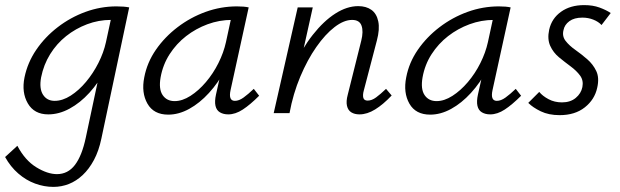

<svg xmlns="http://www.w3.org/2000/svg" viewBox="-69 -443 2428 752"><path d="M140 289Q104 289 68.5 276Q33 263 2.5 236.5Q-28 210 -49 172L-1 128Q29 185 73 212Q117 239 154 239Q197 239 224.5 203Q252 167 267 96L330 -200L384 -277Q371 -221 344 -170Q317 -119 281 -79.5Q245 -40 203.5 -17.5Q162 5 120 5Q65 5 40 -38Q15 -81 27 -140Q39 -198 73 -248Q107 -298 157 -336.5Q207 -375 266 -396.5Q325 -418 387 -418Q403 -418 415 -417Q427 -416 437 -414L328 100Q318 148 299 183.5Q280 219 255 242.5Q230 266 201 277.5Q172 289 140 289ZM145 -48Q176 -48 208 -68.5Q240 -89 268 -122.5Q296 -156 316.5 -196.5Q337 -237 346 -278L370 -389L402 -362Q392 -364 383.5 -364.5Q375 -365 365 -365Q317 -365 272 -348Q227 -331 190 -301.5Q153 -272 127.5 -231Q102 -190 92 -140Q84 -96 99.5 -72Q115 -48 145 -48Z M590 6Q533 6 508.5 -37Q484 -80 496 -140Q507 -198 541.5 -248Q576 -298 626.5 -336.5Q677 -375 736.5 -396.5Q796 -418 859 -418Q874 -418 885 -417Q896 -416 905 -414L834 -90Q825 -48 851 -48Q867 -48 885 -61Q903 -74 925 -95L946 -68Q911 -33 882 -14Q853 5 825 5Q806 5 792.5 -3Q779 -11 775 -28.5Q771 -46 777 -73L815 -243L852 -277Q840 -221 813 -170Q786 -119 749.5 -79Q713 -39 672 -16.5Q631 6 590 6ZM615 -47Q645 -47 677 -67.5Q709 -88 737.5 -121.5Q766 -155 786.5 -196Q807 -237 816 -278L840 -389L873 -362Q866 -364 857 -364.5Q848 -365 839 -365Q790 -365 744 -348Q698 -331 660 -301.5Q622 -272 595.5 -231Q569 -190 560 -140Q552 -94 568 -70.5Q584 -47 615 -47Z M1339 5Q1320 5 1307 -3Q1294 -11 1290 -28.5Q1286 -46 1293 -72L1346 -284Q1355 -320 1347 -342.5Q1339 -365 1310 -365Q1278 -365 1241.5 -337Q1205 -309 1170 -259Q1135 -209 1107 -142.5Q1079 -76 1065 0H1020Q1043 -97 1078 -174.5Q1113 -252 1156 -306.5Q1199 -361 1244.5 -390Q1290 -419 1334 -419Q1365 -419 1385.5 -404.5Q1406 -390 1412.5 -359.5Q1419 -329 1407 -284L1356 -89Q1351 -71 1354 -60Q1357 -49 1371 -49Q1387 -49 1404 -61.5Q1421 -74 1443 -95L1465 -69Q1432 -34 1400.5 -14.5Q1369 5 1339 5ZM1003 0 1097 -414H1156L1064 0Z M1616 6Q1559 6 1534.5 -37Q1510 -80 1522 -140Q1533 -198 1567.5 -248Q1602 -298 1652.5 -336.5Q1703 -375 1762.5 -396.5Q1822 -418 1885 -418Q1900 -418 1911 -417Q1922 -416 1931 -414L1860 -90Q1851 -48 1877 -48Q1893 -48 1911 -61Q1929 -74 1951 -95L1972 -68Q1937 -33 1908 -14Q1879 5 1851 5Q1832 5 1818.5 -3Q1805 -11 1801 -28.5Q1797 -46 1803 -73L1841 -243L1878 -277Q1866 -221 1839 -170Q1812 -119 1775.5 -79Q1739 -39 1698 -16.5Q1657 6 1616 6ZM1641 -47Q1671 -47 1703 -67.5Q1735 -88 1763.5 -121.5Q1792 -155 1812.5 -196Q1833 -237 1842 -278L1866 -389L1899 -362Q1892 -364 1883 -364.5Q1874 -365 1865 -365Q1816 -365 1770 -348Q1724 -331 1686 -301.5Q1648 -272 1621.5 -231Q1595 -190 1586 -140Q1578 -94 1594 -70.5Q1610 -47 1641 -47Z M2123 8Q2080 8 2049 -7Q2018 -22 2000 -40L2043 -83Q2056 -67 2079.5 -54.5Q2103 -42 2132 -42Q2165 -42 2186 -59.5Q2207 -77 2212 -102Q2217 -128 2203 -147Q2189 -166 2166 -183Q2143 -200 2120.5 -218.5Q2098 -237 2086 -263.5Q2074 -290 2082 -327Q2092 -371 2128.5 -397Q2165 -423 2219 -423Q2253 -423 2279 -413.5Q2305 -404 2323 -392L2287 -345Q2275 -358 2255 -366Q2235 -374 2212 -374Q2180 -374 2161 -360Q2142 -346 2138 -325Q2132 -301 2146.5 -282.5Q2161 -264 2184.5 -247.5Q2208 -231 2231 -211Q2254 -191 2266.5 -164.5Q2279 -138 2270 -99Q2260 -53 2221.5 -22.5Q2183 8 2123 8Z"/></svg>

Font: Ysabeau Infant
Style: Italic
Weight: 400
Italic angle: -12°
Designer: Christian Thalmann (Catharsis Fonts)
Version: Version 2.001;gftools[0.9.30]; featfreeze: ss01,ss02,lnum